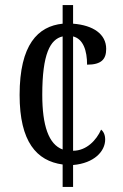

<svg xmlns="http://www.w3.org/2000/svg" viewBox="-20 -734 482 754"><path d="M226 -88V0H267V-86C350 -93 393 -140 393 -186C393 -204 387 -217 377 -225C359 -184 320 -142 267 -142V-591C307 -581 322 -535 322 -480C379 -480 397 -502 397 -542C397 -600 346 -635 267 -641V-714H226V-641C129 -631 57 -559 57 -361C57 -177 124 -102 226 -88ZM226 -591V-147C171 -167 146 -241 146 -362C146 -522 177 -580 226 -591Z"/></svg>

Font: Noto Serif Lao ExtCond
Style: Regular
Weight: 400
Width: 2
Designer: Monotype Design Team
Foundry: Monotype Imaging Inc.
Version: Version 2.004